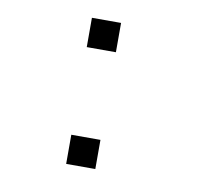

<svg xmlns="http://www.w3.org/2000/svg" viewBox="-59 -522 663 589"><g transform="rotate(10 273.0 -227.5)"><path d="M272.9 -363.8H182.1V-455.1H272.9ZM272.9 0H182.1V-90.8H272.9Z"/></g></svg>

Font: Anonymous Pro
Style: Regular
Weight: 400
Monospace: yes
Designer: Mark Simonson
Version: Version 1.002